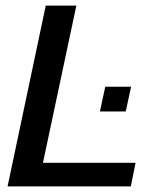

<svg xmlns="http://www.w3.org/2000/svg" viewBox="-20 -664 566 684"><path d="M7 0 143 -644H252L133 -84H463L446 0ZM336 -267 355 -355H447L428 -267Z"/></svg>

Font: Kanit
Style: Italic
Weight: 400
Italic angle: -12°
Designer: Katatrad Team
Foundry: CadsonDemak
Version: Version 2.000; ttfautohint (v1.8.3)